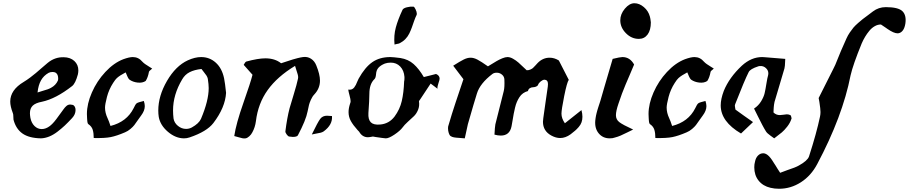

<svg xmlns="http://www.w3.org/2000/svg" viewBox="-20 -851 5591 1181"><path d="M231.9 0Q257.3 -1 282.7 -11.2Q308.1 -21.5 333.3 -40.8Q358.4 -60.1 378.2 -78.6Q397.9 -97.2 423.8 -125Q444.8 -147.5 444.8 -174.8Q444.8 -186.5 439.7 -195.3Q434.6 -204.1 425.8 -206.1Q416 -208 412.1 -208Q405.3 -208 399.4 -205.8Q393.6 -203.6 388.2 -198.7Q382.8 -193.8 379.6 -190.2Q376.5 -186.5 370.6 -178.7Q364.7 -170.9 362.8 -168Q355 -158.2 340.6 -137.7Q326.2 -117.2 313.5 -102.1Q300.8 -86.9 287.1 -76.2Q262.2 -57.1 236.8 -57.1Q211.4 -57.1 192.4 -75.7Q173.3 -94.2 167 -126Q164.1 -143.1 164.1 -154.8Q164.1 -184.6 181.4 -201.2Q198.7 -217.8 237.8 -225.1Q323.2 -243.2 423.8 -321.8Q443.8 -337.4 459 -393.1Q461.9 -406.2 461.9 -418Q461.9 -453.1 437.3 -475.8Q412.6 -498.5 372.1 -499Q316.9 -500.5 272.9 -463.9Q261.2 -454.1 238 -434.1Q214.8 -414.1 200.7 -401.9Q186.5 -389.6 165.5 -374Q144.5 -358.4 126 -347.2Q43 -297.9 43 -226.1Q43 -197.3 59.1 -154.8Q62 -148.9 62 -134.8Q62 -122.1 63 -115.2Q77.6 -58.6 117.9 -30Q158.2 -1.5 231.9 0ZM210.9 -282.2Q215.8 -327.6 232.2 -356.7Q248.5 -385.7 278.8 -402.8Q289.6 -408.2 301.8 -408.2Q318.8 -408.2 326.2 -400.9Q337.9 -390.6 337.9 -367.2Q337.9 -360.8 335.9 -355Q323.2 -326.7 293.9 -311Q284.7 -305.7 272.9 -301.5Q261.2 -297.4 242.2 -292Q223.1 -286.6 210.9 -282.2Z M876 -353Q890.1 -375 896 -408.2Q896.5 -411.6 900.1 -415.3Q903.8 -418.9 908.9 -422.9Q914.1 -426.8 916 -429.2Q908.7 -434.1 895.5 -442.1Q882.3 -450.2 872.8 -456.8Q863.3 -463.4 856 -471.2Q832 -500 796.9 -500Q775.4 -500 738.8 -486.8Q680.2 -464.4 627.9 -408.2Q575.7 -352.1 545.2 -282.2Q514.6 -212.4 514.6 -149.9Q514.6 -132.8 515.6 -125Q515.6 -122.6 516.1 -116.9Q516.6 -111.3 516.8 -107.9Q517.1 -104.5 517.8 -99.9Q518.6 -95.2 519.8 -92.3Q521 -89.4 522.9 -87.9Q543.9 -73.7 550.3 -53Q556.6 -32.2 556.6 -2Q625 -0.5 661.4 -7.8Q697.8 -15.1 749 -37.1Q766.6 -44.4 782.2 -57.6Q797.9 -70.8 806.4 -82Q814.9 -93.3 828.1 -112.5Q841.3 -131.8 848.6 -141.1Q870.6 -170.4 870.6 -198.2Q870.6 -211.9 864.7 -230Q829.1 -221.7 821 -215.8Q813 -210 801.8 -185.1Q759.8 -101.6 659.7 -76.2Q649.4 -107.9 641.6 -124Q626 -157.2 626 -189Q626 -209 637.9 -254.9Q649.9 -300.8 675.8 -340.8Q689.5 -362.3 698.7 -370.6Q716.3 -386.7 752.9 -405.8Q754.4 -402.8 757.6 -395Q760.7 -387.2 762.5 -383.3Q764.2 -379.4 766.8 -374.3Q769.5 -369.1 772 -365.7Q774.4 -362.3 776.9 -360.8Q797.9 -346.2 827.1 -343Q856.4 -339.8 876 -353Z M1370.6 -279.8Q1364.3 -340.3 1358.4 -369.1Q1345.7 -430.7 1307.6 -465.3Q1269.5 -500 1217.3 -500Q1179.2 -500 1135.3 -480Q1061 -445.8 1007.3 -353.5Q953.6 -261.2 953.6 -170.9Q953.6 -150.4 956.5 -131.8Q965.8 -80.1 1013.2 -40Q1060.5 0 1112.3 0Q1129.4 0 1146.5 -5.9Q1252 -41.5 1292.5 -94.2Q1365.2 -189.5 1370.6 -279.8ZM1219.2 -426.8Q1223.6 -420.4 1233.4 -408.4Q1243.2 -396.5 1249.8 -386.5Q1256.3 -376.5 1258.3 -366.2Q1263.7 -331.1 1263.7 -309.1Q1263.7 -231.9 1216.3 -120.1Q1203.6 -91.3 1159.7 -66.9Q1143.1 -58.1 1124.5 -58.1Q1097.2 -58.1 1074.5 -76.7Q1051.8 -95.2 1047.4 -122.1Q1044.4 -147.5 1044.4 -171.9Q1044.4 -268.6 1100.6 -362.8Q1117.7 -392.6 1146.7 -407.2Q1175.8 -421.9 1219.2 -426.8Z M1794.9 -445.8Q1797.9 -434.6 1803 -419.7Q1808.1 -404.8 1811 -394.3Q1814 -383.8 1814 -376Q1814 -370.1 1813 -367.2Q1805.7 -332 1786.4 -269.3Q1767.1 -206.5 1761.2 -185.1Q1745.6 -125 1735.4 -43Q1734.9 -35.6 1743.2 -24.2Q1751.5 -12.7 1758.3 -11.2Q1772.9 -8.8 1781.2 -8.8Q1805.7 -8.8 1812 -18.1Q1861.8 -111.8 1872.1 -166Q1877.9 -193.8 1880.6 -205.3Q1883.3 -216.8 1892.1 -237.1Q1900.9 -257.3 1914.1 -271Q1948.2 -307.6 1948.2 -355Q1948.2 -393.1 1925.3 -449.2Q1914.6 -476.1 1892.6 -490Q1870.6 -503.9 1843.3 -500Q1828.6 -498 1810.5 -493.4Q1792.5 -488.8 1780.5 -485.1Q1768.6 -481.4 1744.4 -473.4Q1720.2 -465.3 1709 -461.9Q1670.9 -492.2 1612.3 -492.2Q1567.4 -492.2 1494.1 -472.2Q1491.7 -471.2 1489 -468Q1486.3 -464.8 1483.4 -459.5Q1480.5 -454.1 1479 -452.1L1533.2 -391.1Q1522 -345.7 1477.1 -218Q1432.1 -90.3 1420.9 -14.2Q1429.2 -12.2 1444.6 -7.6Q1460 -2.9 1470.7 -0.7Q1481.4 1.5 1490.2 0Q1501 -1.5 1513.2 -12.5Q1525.4 -23.4 1532.2 -37.1Q1549.3 -67.9 1554.2 -106Q1567.4 -214.8 1626.7 -297.4Q1686 -379.9 1794.9 -445.8ZM1897.9 -23.9Q1908.7 -26.9 1925 -29.3Q1941.4 -31.7 1952.4 -34.7Q1963.4 -37.6 1971.2 -43Q2026.9 -84 2022 -137.2Q1997.6 -139.2 1991.2 -139.2Q1964.4 -139.2 1949.7 -119.9Q1935.1 -100.6 1897.9 -23.9Z M2438 -585Q2436 -583.5 2432.4 -582.8Q2428.7 -582 2421.4 -580.6Q2414.1 -579.1 2406.7 -577.1Q2401.4 -632.8 2414.6 -681.6Q2427.7 -730.5 2456.1 -791Q2461.4 -800.8 2482.7 -806.2Q2503.9 -811.5 2522.9 -810.1Q2528.3 -810.1 2536.1 -793.9Q2543.9 -777.8 2543.9 -766.1Q2543.9 -760.7 2543 -759.8Q2535.2 -744.6 2527.3 -722.2Q2519.5 -699.7 2513.2 -681.9Q2506.8 -664.1 2497.6 -645Q2488.3 -626 2473.4 -610.6Q2458.5 -595.2 2438 -585ZM2684.1 -367.2Q2684.1 -359.9 2676.8 -338.9Q2669.4 -317.9 2670.9 -305.2Q2663.1 -311 2649.7 -321.5Q2636.2 -332 2628.9 -336.9Q2586.9 -272.5 2564.9 -240.2Q2557.1 -230 2557.1 -228Q2561.5 -199.2 2551.3 -174.8Q2541 -150.4 2525.6 -136Q2510.3 -121.6 2488.5 -101.8Q2466.8 -82 2456.1 -66.9Q2441.4 -46.9 2406.7 -23.4Q2372.1 0 2353 0Q2349.1 0 2329.3 -2.7Q2309.6 -5.4 2291.5 -8.1Q2273.4 -10.7 2273.9 -11.2Q2252 -6.8 2243.2 -6.8Q2208.5 -6.8 2189 -41Q2188.5 -42.5 2178.7 -51.8Q2151.9 -81.5 2137.9 -106.9Q2124 -132.3 2124 -161.1Q2124 -184.6 2132.8 -211.9Q2136.7 -221.7 2136.7 -228Q2136.7 -239.3 2130.1 -263.7Q2123.5 -288.1 2122.1 -299.8Q2133.8 -297.9 2143.1 -301.3Q2152.3 -304.7 2158.7 -313Q2165 -321.3 2168.9 -329.1Q2172.9 -336.9 2177.7 -349.1Q2182.6 -361.3 2186 -367.2Q2225.1 -437.5 2270.3 -468.8Q2315.4 -500 2380.9 -500Q2397 -500 2442.9 -494.1Q2491.2 -486.3 2524.2 -457Q2557.1 -427.7 2586.9 -377Q2600.6 -379.9 2625.7 -386.7Q2650.9 -393.6 2662.1 -396Q2684.1 -386.7 2684.1 -367.2ZM2467.8 -370.1V-377.9Q2464.8 -418 2441.7 -441.9Q2418.5 -465.8 2383.8 -465.8Q2362.8 -465.8 2347.2 -460Q2321.8 -449.7 2308.1 -434.6Q2294.4 -419.4 2293 -394Q2291 -370.6 2282.7 -363.8Q2252 -334 2252 -273.9Q2252 -235.8 2246.1 -155.8Q2243.7 -115.7 2261 -98.6Q2278.3 -81.5 2317.9 -85Q2372.6 -89.4 2406.7 -133.8Q2439.5 -178.2 2451.4 -229.7Q2463.4 -281.2 2465.8 -350.1Q2467.8 -356.9 2467.8 -370.1Z M2838.9 0Q2855.5 -76.7 2857.9 -86.9Q2898.4 -228.5 2913.6 -275.9Q2932.6 -337.9 3008.8 -396Q3019 -403.8 3035.6 -403.8Q3053.7 -403.8 3067.9 -391.8Q3082 -379.9 3082.5 -361.8Q3084.5 -314 3078.6 -291Q3069.3 -252.4 3051 -181.4Q3032.7 -110.4 3026.9 -85.9Q3023.9 -69.3 3021.5 -22.9Q3042.5 -17.1 3060.5 -17.1Q3115.2 -17.1 3126.5 -74.2Q3129.4 -87.9 3133.1 -111.6Q3136.7 -135.3 3139.9 -151.1Q3143.1 -167 3147.9 -188Q3152.8 -209 3159.2 -223.6Q3165.5 -238.3 3174.8 -252.9Q3184.1 -267.6 3197.5 -277.1Q3210.9 -286.6 3227.5 -291Q3230 -302.7 3238.8 -308.3Q3247.6 -314 3257.3 -314.2Q3267.1 -314.5 3276.6 -317.9Q3286.1 -321.3 3289.6 -329.1Q3293.9 -340.8 3306.6 -350.8Q3319.3 -360.8 3329.6 -360.8Q3350.6 -359.4 3350.6 -334Q3350.6 -331.5 3350.1 -326.4Q3349.6 -321.3 3349.6 -318.8Q3344.7 -287.6 3335.7 -222.4Q3326.7 -157.2 3321.8 -124Q3319.8 -108.4 3319.8 -102.1Q3319.8 -44.9 3371.6 -17.1Q3399.4 -2 3425.8 -2Q3458 -2 3489.7 -24.9Q3508.3 -39.6 3517.6 -47.4Q3526.9 -55.2 3539.3 -69.3Q3551.8 -83.5 3557.1 -98.9Q3562.5 -114.3 3562.5 -132.8Q3562.5 -151.4 3556.6 -173.8L3454.6 -92.8Q3433.6 -123 3433.6 -151.9Q3433.6 -175.8 3450.4 -260Q3467.3 -344.2 3478.5 -359.9L3417.5 -479Q3390.1 -496.1 3360.8 -496.1Q3318.4 -496.1 3286.6 -462.9Q3283.2 -459.5 3273.2 -448.2Q3263.2 -437 3257.8 -432.4Q3252.4 -427.7 3241.9 -423.1Q3231.4 -418.5 3219.7 -418.9Q3184.1 -453.1 3168.9 -466.3Q3153.8 -479.5 3135.7 -489.7Q3117.7 -500 3101.6 -500Q3088.4 -500 3069.8 -492.4Q3051.3 -484.9 3034.9 -475.3Q3018.6 -465.8 2981.4 -442.9Q2939.9 -472.2 2917.2 -484.1Q2894.5 -496.1 2874.5 -496.1Q2855 -496.1 2832.3 -484.9Q2809.6 -473.6 2767.6 -446.8L2830.6 -363.8Q2822.3 -338.9 2806.4 -291.7Q2790.5 -244.6 2781.2 -216.6Q2772 -188.5 2759.5 -149.4Q2747.1 -110.4 2737.8 -77.1Q2735.8 -73.2 2735.8 -61Q2735.8 -46.9 2740.2 -33Q2744.6 -19 2751.5 -14.2Q2760.3 -8.3 2772.2 -6.1Q2784.2 -3.9 2805.4 -2.7Q2826.7 -1.5 2838.9 0Z M3983.4 -713.9Q3982.9 -714.8 3982.4 -720.7Q3981.9 -726.6 3980.7 -734.4Q3979.5 -742.2 3977.5 -749Q3968.3 -783.7 3940.4 -807.4Q3912.6 -831.1 3882.3 -831.1Q3851.6 -831.1 3823.5 -797.6Q3795.4 -764.2 3795.4 -726.1Q3795.4 -682.1 3829.8 -647Q3864.3 -611.8 3909.7 -611.8Q3943.4 -611.8 3963.4 -638.7Q3983.4 -665.5 3983.4 -713.9ZM3874.5 -54.2Q3810.5 -83.5 3789.6 -99.6Q3768.6 -115.7 3768.6 -142.1Q3768.6 -168.5 3784.7 -214.8Q3793.5 -242.7 3805.9 -275.4Q3818.4 -308.1 3828.1 -331.1Q3837.9 -354 3855 -393.8Q3872.1 -433.6 3880.4 -454.1Q3855 -500 3808.6 -500Q3794.4 -500 3748.5 -488.8Q3738.8 -455.1 3723.1 -402.6Q3707.5 -350.1 3695.6 -309.1Q3683.6 -268.1 3673.3 -231.9Q3672.4 -229 3668.5 -217Q3664.6 -205.1 3663.3 -201.4Q3662.1 -197.8 3658.7 -187Q3655.3 -176.3 3653.8 -170.9Q3652.3 -165.5 3649.9 -156.2Q3647.5 -147 3646.2 -140.4Q3645 -133.8 3643.6 -125.5Q3642.1 -117.2 3641.6 -109.9Q3637.2 -61.5 3662.6 -30.8Q3688 0 3730.5 0Q3749.5 0 3761.7 -4.9Q3779.3 -9.3 3797.6 -17.1Q3815.9 -24.9 3839.4 -36.9Q3862.8 -48.8 3874.5 -54.2Z M4330.6 -353Q4344.7 -375 4350.6 -408.2Q4351.1 -411.6 4354.7 -415.3Q4358.4 -418.9 4363.5 -422.9Q4368.7 -426.8 4370.6 -429.2Q4363.3 -434.1 4350.1 -442.1Q4336.9 -450.2 4327.4 -456.8Q4317.9 -463.4 4310.5 -471.2Q4286.6 -500 4251.5 -500Q4230 -500 4193.4 -486.8Q4134.8 -464.4 4082.5 -408.2Q4030.3 -352.1 3999.8 -282.2Q3969.2 -212.4 3969.2 -149.9Q3969.2 -132.8 3970.2 -125Q3970.2 -122.6 3970.7 -116.9Q3971.2 -111.3 3971.4 -107.9Q3971.7 -104.5 3972.4 -99.9Q3973.1 -95.2 3974.4 -92.3Q3975.6 -89.4 3977.5 -87.9Q3998.5 -73.7 4004.9 -53Q4011.2 -32.2 4011.2 -2Q4079.6 -0.5 4116 -7.8Q4152.3 -15.1 4203.6 -37.1Q4221.2 -44.4 4236.8 -57.6Q4252.4 -70.8 4261 -82Q4269.5 -93.3 4282.7 -112.5Q4295.9 -131.8 4303.2 -141.1Q4325.2 -170.4 4325.2 -198.2Q4325.2 -211.9 4319.3 -230Q4283.7 -221.7 4275.6 -215.8Q4267.6 -210 4256.3 -185.1Q4214.4 -101.6 4114.3 -76.2Q4104 -107.9 4096.2 -124Q4080.6 -157.2 4080.6 -189Q4080.6 -209 4092.5 -254.9Q4104.5 -300.8 4130.4 -340.8Q4144 -362.3 4153.3 -370.6Q4170.9 -386.7 4207.5 -405.8Q4209 -402.8 4212.2 -395Q4215.3 -387.2 4217 -383.3Q4218.8 -379.4 4221.4 -374.3Q4224.1 -369.1 4226.6 -365.7Q4229 -362.3 4231.4 -360.8Q4252.4 -346.2 4281.7 -343Q4311 -339.8 4330.6 -353Z M4503.9 -176.8Q4503.9 -177.7 4502 -187Q4500 -196.3 4500 -201.2Q4500 -204.1 4502 -210Q4559.6 -357.4 4585 -407.2Q4594.2 -426.8 4644 -442.9Q4647.9 -444.8 4657.2 -444.8Q4676.3 -445.8 4691.2 -432.1Q4706.1 -418.5 4706.1 -399.9Q4706.1 -394 4705.1 -390.1Q4699.7 -371.6 4694.1 -335.9Q4688.5 -300.3 4683.3 -277.8Q4678.2 -255.4 4661.9 -228.3Q4645.5 -201.2 4618.2 -183.1Q4625 -169.4 4641.1 -137Q4657.2 -104.5 4668.5 -83Q4679.7 -61.5 4691.9 -42Q4698.7 -31.2 4719 -16.8Q4739.3 -2.4 4742.2 0Q4773.4 -23.4 4788.8 -36.4Q4804.2 -49.3 4822.3 -72.3Q4840.3 -95.2 4848.1 -120.1L4849.1 -123Q4849.1 -126.5 4846.9 -132.6Q4844.7 -138.7 4844.2 -141.1Q4833.5 -147.9 4819.8 -147.9Q4814 -147.5 4799.3 -145.3Q4784.7 -143.1 4776.9 -143.1Q4753.9 -143.1 4737.8 -159.2Q4737.8 -162.6 4738.3 -173.3Q4738.8 -184.1 4739.3 -190.7Q4739.7 -197.3 4741 -206.8Q4742.2 -216.3 4744.1 -224.1Q4753.9 -258.3 4774.7 -327.1Q4795.4 -396 4805.2 -430.2Q4807.1 -438 4807.9 -447.3Q4808.6 -456.5 4809.1 -468.8Q4809.6 -481 4810.1 -488.8L4685.1 -499Q4682.1 -499 4676.5 -499.5Q4670.9 -500 4668 -500Q4601.1 -500 4543 -446.8Q4465.8 -374.5 4432.1 -292Q4413.1 -241.7 4413.1 -203.1Q4413.1 -103 4538.1 -29.8Q4603.5 -92.3 4611.8 -100.1Q4606.4 -103.5 4555.9 -139.4Q4505.4 -175.3 4503.9 -176.8Z M4778.8 211.9Q4771 201.2 4762.9 187.5Q4754.9 173.8 4751 168Q4747.1 162.1 4740.2 151.4Q4733.4 140.6 4729.5 134.5Q4725.6 128.4 4720 121.3Q4714.4 114.3 4710 109.9Q4691.9 91.8 4674.8 91.8Q4656.2 91.8 4642.3 106Q4628.4 120.1 4624 144Q4619.6 158.7 4619.6 178.2Q4619.6 226.6 4646.2 260Q4672.9 293.5 4719.7 304.2Q4744.1 310.1 4772 310.1Q4844.2 310.1 4906.5 270Q4968.8 230 5006.8 158.2Q5162.6 -134.8 5211.9 -387.2Q5226.6 -452.6 5280.8 -585Q5290 -606 5301.3 -624.8Q5312.5 -643.6 5327.4 -661.6Q5342.3 -679.7 5361.1 -690.2Q5379.9 -700.7 5398.9 -700.2Q5423.3 -684.1 5428.7 -680.2Q5439 -673.3 5439 -672.9Q5478 -646 5501 -646Q5517.6 -646 5530.8 -660.6Q5543.9 -675.3 5548.8 -705.1Q5556.6 -756.8 5531 -782Q5505.4 -807.1 5428.7 -807.1Q5384.3 -807.1 5349.6 -780.8Q5344.2 -776.4 5319.6 -758.1Q5294.9 -739.7 5286.6 -733.4Q5278.3 -727.1 5258.8 -710Q5239.3 -692.9 5229.5 -681.2Q5219.7 -669.4 5207.5 -651.6Q5195.3 -633.8 5187 -615.2Q5148.4 -530.3 5126 -472.2Q5122.1 -461.4 5118.2 -453.1Q5114.3 -444.8 5110.4 -436.8Q5106.4 -428.7 5104 -423.8Q5073.7 -361.8 5015.6 -248L5020 -224.1Q5026.9 -179.7 5026.9 -162.1Q5026.9 -147 5023.9 -133.8Q5002.9 -33.2 4956.1 111.8Q4946.3 138.2 4894 167Q4874.5 178.7 4821.8 195.8Q4782.7 210.4 4778.8 211.9Z"/></svg>

Font: Sonetni venez Italic
Style: Regular
Weight: 400
Italic angle: -14°
Designer: Alja Herlah
Foundry: Type Salon
Version: Version 1.000;hotconv 1.0.109;makeotfexe 2.5.65596